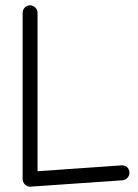

<svg xmlns="http://www.w3.org/2000/svg" viewBox="-20 -701 517 721"><path d="M440 -24C455 -25 466 -38 466 -52C466 -69.2 454.1 -80.1 438.1 -80.1C437.4 -80.1 436.7 -80 436 -80L121 -58V-653C121 -668 108 -681 93 -681C77 -681 65 -668 65 -653V-28C65 -13.5 78.1 0.1 92.5 0.1C93 0.1 93.5 0 94 0Z"/></svg>

Font: Comic Neue
Style: Normal
Weight: 400
Designer: Craig Rozynski
Foundry: Craig Rozynski
Version: Version 2.003